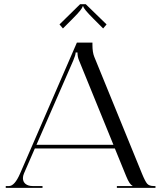

<svg xmlns="http://www.w3.org/2000/svg" viewBox="-20 -908 780 928"><path d="M394.5 -887.7 495.1 -790 478.5 -770.5 430.7 -818.4Q382.8 -866.2 382.8 -877H378.9Q378.9 -865.2 332 -818.4L284.2 -770.5L267.6 -790L367.2 -887.7ZM7.8 0V-8.8H23.4Q50.8 -8.8 77.1 -69.3L351.6 -702.1H426.8V-690.4Q426.8 -655.3 435.5 -633.8L666 -69.3Q681.6 -31.2 691.4 -20Q701.2 -8.8 723.6 -8.8H731.4V0H544.9V-8.8H620.1V-10.7Q606.4 -15.6 589.8 -56.6L535.2 -190.4H148.4L95.7 -69.3Q90.8 -57.6 90.8 -46.9Q90.8 -29.3 103.5 -19Q116.2 -8.8 137.7 -8.8H185.5V0ZM156.2 -208H528.3L362.3 -615.2Q354.5 -632.8 354.5 -654.3H345.7Q345.7 -642.6 334 -615.2Z"/></svg>

Font: FoglihtenNo07
Style: Regular
Weight: 500
Designer: gluk (gluksza@wp.pl)
Foundry: gluk (gluksza@wp.pl)
Version: Version 0.871